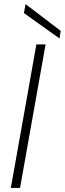

<svg xmlns="http://www.w3.org/2000/svg" viewBox="-20 -919 317 939"><path d="M33 0 158 -702H203L78 0ZM97 -855 105 -899 277 -768 271 -731Z"/></svg>

Font: Poppins ExtraLight
Style: Italic
Weight: 275
Italic angle: -10°
Designer: Ninad Kale (Devanagari), Jonny Pinhorn (Latin)
Foundry: Indian Type Foundry
Version: Version 3.200;PS 1.000;hotconv 16.6.54;makeotf.lib2.5.65590